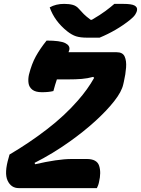

<svg xmlns="http://www.w3.org/2000/svg" viewBox="-20 -969 726 989"><path d="M479 0H77Q37 0 19 -39Q1 -78 25 -158L29 -173Q131 -233 222.5 -303.5Q314 -374 381 -451Q432 -509 465 -568L460 -573Q431 -565 401 -562.5Q371 -560 329 -560H273Q269 -547 264 -532Q259 -517 255 -500Q231 -494 196 -494Q163 -494 146.5 -507Q130 -520 127 -540.5Q124 -561 129 -584Q143 -640 165 -679.5Q187 -719 220 -760Q290 -760 316 -747Q342 -734 337 -712Q335 -706 333 -700H581Q612 -700 622 -678Q632 -656 629.5 -621.5Q627 -587 618 -548L615 -535Q607 -497 568 -447.5Q529 -398 469.5 -344Q410 -290 338 -239Q251 -177 158 -130L161 -123Q218 -136 265 -143Q312 -150 350 -150H427Q479 -150 490.5 -115.5Q502 -81 490 -31Q488 -21 485 -13.5Q482 -6 479 0ZM493 -775H429Q394 -775 372 -782Q350 -789 326 -808Q261 -860 236 -931Q268 -949 310 -949Q336 -949 354.5 -944Q373 -939 386 -924Q398 -910 411 -897Q424 -884 447 -867H453Q496 -892 523.5 -912.5Q551 -933 569 -949H614Q658 -949 673 -940.5Q688 -932 686 -918Q685 -907 676.5 -894Q668 -881 649 -866Q580 -811 493 -775Z"/></svg>

Font: Recursive Sn Csl St XBd
Style: Italic
Weight: 800
Italic angle: -15°
Version: Version 1.079;hotconv 1.0.112;makeotfexe 2.5.65598; ttfautoh